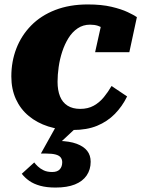

<svg xmlns="http://www.w3.org/2000/svg" viewBox="-20 -572 636 864"><path d="M341 -82Q376 -82 402 -96.5Q428 -111 447.5 -135Q467 -159 482 -185L552 -138Q530 -93 496.5 -59Q463 -25 417 -6Q371 13 307 13Q247 13 197 -3Q147 -19 109.5 -50Q72 -81 51.5 -126Q31 -171 31 -228Q31 -295 53.5 -353.5Q76 -412 120 -457Q164 -502 228.5 -527Q293 -552 375 -552Q437 -552 481.5 -541.5Q526 -531 554.5 -517.5Q583 -504 596 -495L562 -337H408L442 -490Q457 -489 464 -480Q471 -471 473 -459Q475 -447 472.5 -437Q470 -427 464 -422Q457 -434 446.5 -442.5Q436 -451 420.5 -456Q405 -461 385 -461Q354 -461 329.5 -444.5Q305 -428 288 -400.5Q271 -373 260 -339.5Q249 -306 244 -270.5Q239 -235 239 -204Q239 -166 250 -138.5Q261 -111 284 -96.5Q307 -82 341 -82ZM230 272Q190 272 161 264Q132 256 112 242Q92 228 78 210L134 159Q140 167 150.5 177Q161 187 176.5 194.5Q192 202 215 202Q238 202 249 190Q260 178 260 158Q260 146 253.5 137Q247 128 231 123.5Q215 119 188 119H164L237 -12L331 -5L240 80L242 62Q293 63 325 75Q357 87 372.5 107Q388 127 388 156Q388 191 370 217.5Q352 244 317 258Q282 272 230 272Z"/></svg>

Font: Roboto Serif 20pt ExtraBold
Style: Italic
Weight: 800
Italic angle: -10°
Version: Version 1.007